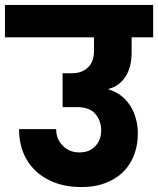

<svg xmlns="http://www.w3.org/2000/svg" viewBox="-37 -760 639 776"><path d="M495 -549C495 -549 495 -609 495 -609C495 -609 582 -609 582 -609C582 -609 582 -740 582 -740C582 -740 -17 -740 -17 -740C-17 -740 -17 -609 -17 -609C-17 -609 343 -609 343 -609C343 -609 343 -556 343 -556C343 -556 343 -556 343 -556C343 -526 335 -503 319 -488C303 -472 281 -464 254 -464C254 -464 216 -464 216 -464C216 -464 216 -327 216 -327C216 -327 276 -327 276 -327C276 -327 276 -327 276 -327C308 -327 332 -318 348 -300C364 -281 372 -259 372 -234C372 -234 372 -234 372 -234C372 -207 364 -186 348 -169C332 -152 311 -144 284 -144C284 -144 284 -144 284 -144C257 -144 234 -153 217 -171C199 -188 190 -211 190 -238C190 -238 40 -238 40 -238C40 -238 40 -238 40 -238C40 -190 51 -148 72 -113C93 -78 123 -51 161 -32C199 -13 243 -4 292 -4C292 -4 292 -4 292 -4C339 -4 380 -13 415 -32C449 -50 475 -75 493 -108C511 -141 520 -178 520 -221C520 -221 520 -221 520 -221C520 -264 509 -302 488 -335C466 -367 438 -388 403 -398C403 -398 403 -401 403 -401C403 -401 403 -401 403 -401C430 -408 453 -424 470 -450C487 -476 495 -509 495 -549Z"/></svg>

Font: Girnar Poppins
Style: Bold
Weight: 500
Designer: Ninad Kale (Devanagari), Jonny Pinhorn (Latin)
Foundry: Indian Type Foundry
Version: ""